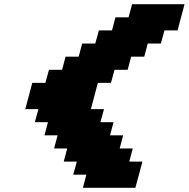

<svg xmlns="http://www.w3.org/2000/svg" viewBox="-20 -895 899 915"><path d="M375 0H625Q630.9 -21 642.1 -62.5Q653.3 -104 658.7 -125H596.2L612.8 -187.5H550.3L566.9 -250H504.4L521 -312.5H458.5L475.6 -375H413.1Q418.5 -395.5 429.7 -437.3Q440.9 -479 446.3 -500H508.8L525.9 -562.5H588.4L605 -625H667.5L684.1 -687.5H746.6L763.7 -750H826.2Q831.5 -770.5 842.8 -812.5Q854 -854.5 859.4 -875H609.4L592.8 -812.5H530.3L513.7 -750H451.2L434.1 -687.5H371.6L355 -625H292.5L275.9 -562.5H213.4L196.3 -500H133.8Q128.4 -479 117.2 -437.5Q106 -396 100.6 -375H163.1L146 -312.5H208.5L191.9 -250H254.4L237.8 -187.5H300.3L283.7 -125H346.2L329.1 -62.5H391.6Z"/></svg>

Font: Faithful 32x
Style: BoldOblique
Weight: 400
Foundry: Faithful Resource Pack
Version: Version 1.0; January 27, 2023